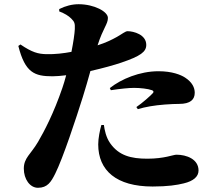

<svg xmlns="http://www.w3.org/2000/svg" viewBox="-20 -844 1040 911"><path d="M506 -416C552 -423 591 -427 616 -427C645 -427 682 -423 701 -416C709 -413 710 -408 706 -403C697 -392 654 -354 627 -336L634 -326C670 -337 711 -344 762 -348C788 -350 813 -351 830 -351C884 -351 904 -372 904 -404C904 -428 892 -454 858 -476C838 -489 797 -506 732 -506C643 -506 555 -469 501 -426ZM473 -251C476 -228 483 -192 503 -164C544 -106 601 -91 679 -91C760 -91 802 -110 817 -110C865 -110 922 -89 922 -35C922 -6 898 15 852 26C820 34 776 41 704 41C532 41 446 -35 446 -159C446 -188 454 -227 461 -251ZM77 -633 67 -626C99 -499 144 -482 229 -482C247 -482 270 -484 294 -487C288 -465 282 -444 276 -427C235 -307 190 -221 160 -170C126 -112 93 -95 93 -44C93 6 122 47 160 47C205 47 222 20 242 -20C279 -94 341 -282 373 -384C386 -425 398 -468 409 -507C467 -520 524 -536 556 -547C647 -578 674 -598 674 -631C674 -680 614 -696 585 -696C575 -696 558 -682 535 -669C510 -655 481 -641 443 -629C470 -713 492 -729 492 -759C492 -789 427 -824 353 -824C322 -824 291 -816 261 -801V-790C287 -780 305 -769 318 -756C334 -740 336 -733 335 -706C334 -684 328 -643 319 -598C283 -591 240 -586 200 -587C161 -588 133 -595 77 -633Z"/></svg>

Font: Source Han Serif KR Heavy
Style: Regular
Weight: 900
Designer: Ryoko NISHIZUKA 西塚涼子 (kana & ideographs); Frank Grießhammer (Latin, Greek & Cyrillic); Wenlong ZHANG 张文龙 (bopomofo); San
Foundry: Adobe
Version: Version 2.001;hotconv 1.1.0;makeotfexe 2.6.0